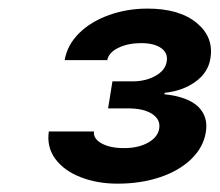

<svg xmlns="http://www.w3.org/2000/svg" viewBox="-20 -863 516 451"><path d="M256.3 -431.6Q208 -431.6 168.9 -447Q129.9 -462.4 109.6 -490.2Q89.4 -518.1 94.7 -554.2H200.7Q198.7 -537.1 218.8 -526.1Q238.8 -515.1 271 -515.1Q304.7 -515.1 327.6 -527.8Q350.6 -540.5 354 -561Q357.4 -582 337.6 -595.2Q317.9 -608.4 280.8 -608.4H233.9L244.1 -671.9H291Q322.8 -671.9 345.7 -685.1Q368.7 -698.2 371.6 -718.8Q375 -738.3 358.6 -750Q342.3 -761.7 311.5 -761.7Q280.8 -761.7 258.1 -750.7Q235.4 -739.7 231.9 -721.7H131.8Q138.2 -757.8 166 -785.2Q193.8 -812.5 236.1 -827.6Q278.3 -842.8 326.7 -842.8Q401.4 -842.8 442.1 -809.1Q482.9 -775.4 474.1 -725.1Q468.8 -692.4 439 -670.9Q409.2 -649.4 366.7 -645L366.2 -641.6Q421.4 -635.7 445.6 -612.3Q469.7 -588.9 463.4 -551.8Q457.5 -516.6 429.2 -489.3Q400.9 -461.9 356 -446.8Q311 -431.6 256.3 -431.6Z"/></svg>

Font: Inter SemiBold
Style: Italic
Weight: 600
Italic angle: -9.3988°
Designer: Rasmus Andersson
Foundry: rsms
Version: Version 4.001;git-66647c0bb